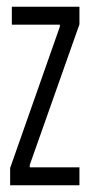

<svg xmlns="http://www.w3.org/2000/svg" viewBox="-20 -548 265 568"><path d="M10 0V-51L157 -469V-475H15V-528H215V-476L68 -60V-53H215V0Z"/></svg>

Font: Bricolage Grotesque 48pt Condensed ExtraLight
Style: Regular
Weight: 200
Width: 3
Designer: Mathieu Triay
Foundry: Atelier Triay
Version: Version 1.000; ttfautohint (v1.8.4.7-5d5b);gftools[0.9.32]